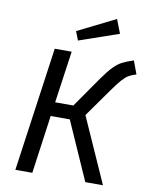

<svg xmlns="http://www.w3.org/2000/svg" viewBox="-97 -978 818 1049"><g transform="rotate(10 311.5 -454.0)"><path d="M623 -628Q597 -620 581.5 -611Q566 -602 547.5 -581.5Q529 -561 499 -519L387 -361L548 0H450L307 -323H201L156 0H62L159 -689H253L212 -401H313L430 -569Q463 -616 486.5 -640Q510 -664 533 -676Q556 -688 596 -701ZM496 -831 276 -755 257 -804 466 -908Z"/></g></svg>

Font: FiraGO
Style: Italic
Weight: 400
Italic angle: -8°
Designer: bBox Type GmbH
Foundry: bBox Type GmbH
Version: Version 1.001